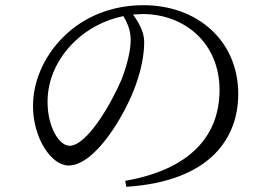

<svg xmlns="http://www.w3.org/2000/svg" viewBox="-20 -715 1040 739"><path d="M492 -659 528 -661C693 -661 825 -547 825 -369C825 -188 707 -62 462 -19L466 4C793 -17 897 -187 897 -353C897 -560 738 -695 532 -695C425 -695 322 -661 240 -588C155 -512 107 -408 107 -307C107 -184 177 -78 244 -78C346 -78 462 -272 504 -392C524 -449 535 -505 535 -553C535 -592 515 -627 492 -659ZM455 -653C472 -623 483 -597 483 -561C483 -516 466 -455 447 -407C406 -312 314 -154 248 -154C207 -154 163 -227 163 -323C163 -411 202 -492 266 -554C317 -604 385 -639 455 -653Z"/></svg>

Font: Harano Aji Mincho CN
Style: Regular
Weight: 400
Foundry: Masamichi Hosoda
Version: HaranoAjiMinchoCN-Regular version 20230610;ttx 4.39.4